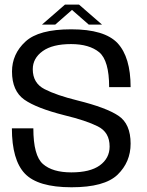

<svg xmlns="http://www.w3.org/2000/svg" viewBox="-20 -807 639 832"><path d="M290 4.5C385 4.5 451.5 -13.5 489.5 -50C527 -86.5 546 -131 546 -184.5C546 -241.5 528.5 -282 493 -305.5C458 -329 399 -351 316.5 -371.5C255.5 -386.5 207.5 -403 173.5 -420.5C139 -438 122 -467 122 -507C122 -539 136.5 -565 165 -585.5C193.5 -606 234.5 -616 288 -616C340.5 -616 381.5 -604 410 -580.5C438.5 -556.5 453 -506 453 -429.5H546C546 -516 527 -579.5 489.5 -620C451.5 -660 385 -680 288.5 -680C195 -680 128.5 -662.5 90 -626.5C51.5 -591 32 -547.5 32 -497C32 -441 50 -400.5 85 -375.5C120.5 -350.5 178.5 -328 259.5 -307.5C321.5 -292.5 369.5 -276.5 403.5 -259.5C438 -242.5 455 -213.5 455 -172C455 -138 440.5 -110.5 412 -90C384 -70 343 -60 289 -60C235 -60 194 -72 166.5 -96C138.5 -120 124.5 -172 124.5 -251H31.5C31.5 -159.5 50.5 -94 87.5 -55C125 -15.5 192 4.5 290 4.5ZM162 -700.5H219.5L292 -764L364.5 -700.5H422L322.5 -787H261.5Z"/></svg>

Font: Anybody
Style: Regular
Weight: 400
Designer: Tyler Finck
Foundry: Etcetera Type Company
Version: Version 1.110